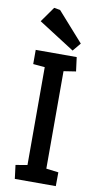

<svg xmlns="http://www.w3.org/2000/svg" viewBox="-101 -971 524 1015"><g transform="rotate(10 161.0 -463.5)"><path d="M56.2 0 47 -73.3 109.4 -83.9V-609.2L46.6 -614.8V-691H266.6L276.4 -615.6L210.9 -605.5V-82.3L276.8 -74.1L276.2 0ZM239.2 -721.2 46.2 -844.7 104.2 -926.7 136.8 -921.1 275.5 -765Z"/></g></svg>

Font: Kreon Light
Style: Regular
Weight: 300
Designer: Julia Petretta
Foundry: Julia Petretta and Eli Heuer
Version: Version 2.002